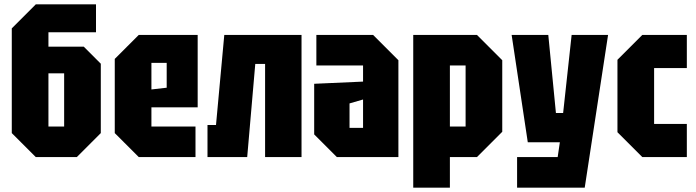

<svg xmlns="http://www.w3.org/2000/svg" viewBox="-20 -720 3188 880"><path d="M202 -140H274V-384H202ZM144 0 34 -110V-590L144 -700H420V-572H202V-506H364L442 -428V-110L332 0Z M506 -110V-450L616 -560H886V-228H674V-140H876V0H616ZM674 -310 744 -318V-432H674Z M1362 -560V0H1195V-427H1150L1113 0H931V-147H970L1008 -560Z M1420 -104V-336L1644 -346V-420H1430V-560H1690L1806 -444V0H1524ZM1582 -246V-134H1644V-264Z M1874 140V-560H2166L2282 -444V-116L2166 0H2042V140ZM2114 -420H2042V-140H2114Z M2350 140V0H2536L2546 -68H2399L2325 -560H2493L2528 -202H2561L2600 -560H2767L2660 140Z M2810 -114V-446L2924 -560H3128V-408H2978V-152H3128V0H2924Z"/></svg>

Font: Tektur Condensed
Style: Bold
Weight: 700
Width: 3
Designer: Adam Jagosz
Foundry: Adam Jagosz
Version: Version 1.005;gftools[0.9.30]